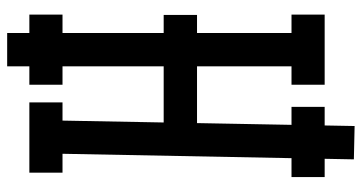

<svg xmlns="http://www.w3.org/2000/svg" viewBox="-250 -670 981 520"><g transform="rotate(90 240.0 -410.5)"><path d="M69.8 60.1V-765.1H160.2V60.1ZM306.2 -40 321.8 -880.9 412.1 -878.9 396 -38.1ZM21 -454.1H369.1V-363.8H21ZM20 -89.8H210V0H20ZM20 -799.8H210V-710H20ZM270 -799.8H460V-710H270ZM257.8 -89.8H448.2V0H257.8Z"/></g></svg>

Font: Opir
Style: Regular
Weight: 400
Designer: Maksym Kobuzan
Version: Version 1.000;FEAKit 1.0